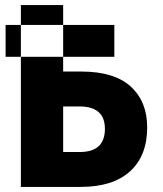

<svg xmlns="http://www.w3.org/2000/svg" viewBox="-20 -734 640 754"><path d="M2 -511V-636H429V-511ZM62 0H297Q423 0 490.5 -61Q558 -122 558 -234Q558 -335 493.5 -394Q429 -453 300 -453H228V-714H62ZM228 -137V-316H292Q392 -316 392 -228Q392 -137 293 -137Z"/></svg>

Font: Noto Sans Mono Extra
Style: Regular
Weight: 800
Designer: Monotype Design Team
Foundry: Monotype Imaging Inc.
Version: Version 1.900